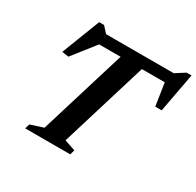

<svg xmlns="http://www.w3.org/2000/svg" viewBox="-155 -898 1099 1074"><g transform="rotate(30 394.5 -361.0)"><path d="M707.5 -613.5H204L268 -630.5L140 -468L97 -474.5L192.5 -721.5H224L270.5 -670.5L220.5 -682.5H736.5L677.5 -670.5L757.5 -721.5H789L742 -469H700.5L675.5 -633ZM402 -642.5H539.5L360 -55L431 -30.5L422 0H131L140.5 -30.5L223 -57Z"/></g></svg>

Font: Newsreader SemiBold
Style: Italic
Weight: 600
Italic angle: -17°
Designer: Hugues Gentile
Foundry: Production Type
Version: Version 1.003